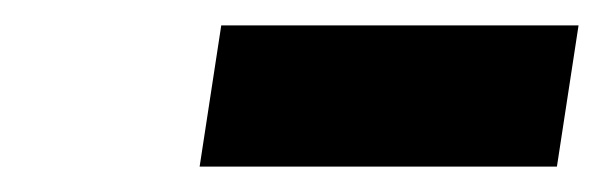

<svg xmlns="http://www.w3.org/2000/svg" viewBox="-20 -758 475 151"><path d="M137 -627 154 -738H435L418 -627Z"/></svg>

Font: Georama ExtraCondensed Thin
Style: Bold Italic
Weight: 700
Italic angle: -9°
Version: Version 1.001